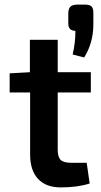

<svg xmlns="http://www.w3.org/2000/svg" viewBox="-20 -804 440 835"><path d="M346 -554 296 -567Q308 -618 308 -670Q277 -670 277 -702V-748Q278 -768 287.5 -776Q297 -784 318 -784H348Q370 -784 378 -776Q386 -768 386 -748V-695Q385 -616 346 -554ZM231 -490H375V-402H231V-153Q231 -121 244 -108.5Q257 -96 290 -96H357L370 -6Q317 11 244 11Q180 11 145.5 -26Q111 -63 111 -132V-402H22V-485L110 -490V-631H231Z"/></svg>

Font: Exo 2.0 Semi Bold
Style: Regular
Weight: 600
Designer: Natanael Gama
Version: Version 1.001;PS 001.001;hotconv 1.0.70;makeotf.lib2.5.58329